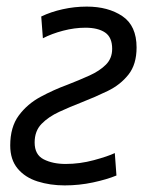

<svg xmlns="http://www.w3.org/2000/svg" viewBox="-20 -550 451 582"><path d="M176 12Q132 12 94 0Q56 -12 33.5 -39Q11 -66 11 -109Q11 -165 37 -200Q63 -235 103 -256.5Q143 -278 184 -293Q220 -307 251 -321Q282 -335 301 -354Q320 -373 320 -402Q320 -437 298.5 -451.5Q277 -466 239 -466Q206 -466 171.5 -457Q137 -448 110 -434L105 -500Q134 -514 170 -522Q206 -530 243 -530Q308 -530 351 -501Q394 -472 394 -406Q394 -355 369.5 -324Q345 -293 307 -274.5Q269 -256 228 -240Q192 -226 159.5 -211Q127 -196 106 -174.5Q85 -153 85 -118Q85 -81 112.5 -67Q140 -53 179 -53Q222 -53 264.5 -64.5Q307 -76 328 -86L333 -18Q304 -6 262 3Q220 12 176 12Z"/></svg>

Font: Ubuntu Sans
Style: Italic
Weight: 400
Italic angle: -13.5°
Designer: Dalton Maag Ltd
Foundry: Dalton Maag Ltd
Version: Version 1.006